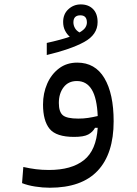

<svg xmlns="http://www.w3.org/2000/svg" viewBox="-20 -628 626 876"><path d="M207 228.5Q174.3 228.5 140.4 223.1Q106.4 217.8 80.6 207.5L86.4 133.8Q116.7 140.6 144 144Q171.4 147.5 203.6 147.5Q306.6 147.5 363 102.5Q419.4 57.6 425.8 -44.9H413.6Q402.8 -25.4 382.6 -14.4Q362.3 -3.4 317.9 -3.4Q236.8 -3.4 206.5 -40Q176.3 -76.7 176.3 -151.4Q176.3 -202.6 195.3 -246.1Q214.4 -289.6 249.3 -315.9Q284.2 -342.3 332.5 -342.3Q414.1 -342.3 456.3 -271.5Q498.5 -200.7 498.5 -74.7Q498.5 73.7 425.5 151.1Q352.5 228.5 207 228.5ZM425.8 -98.6Q422.4 -180.2 398.7 -219.2Q375 -258.3 330.6 -258.3Q292 -258.3 270.3 -230Q248.5 -201.7 248.5 -158.2Q248.5 -117.7 266.6 -102.3Q284.7 -86.9 337.4 -86.9Q361.3 -86.9 382.3 -90.1Q403.3 -93.3 425.8 -98.6ZM193.4 -377V-432.1Q257.8 -446.3 298.3 -460.4Q285.2 -471.7 276.6 -488.8Q268.1 -505.9 268.1 -527.8Q268.1 -564 292 -585.9Q315.9 -607.9 348.6 -607.9Q383.3 -607.9 404.3 -586.9Q425.3 -565.9 425.3 -527.3Q425.3 -469.7 363.8 -436.3Q302.2 -402.8 193.4 -377ZM342.8 -480Q362.3 -491.2 369.4 -502.4Q376.5 -513.7 376.5 -525.4Q376.5 -558.1 346.7 -558.1Q314.9 -558.1 314.9 -525.9Q314.9 -512.7 321.8 -500.2Q328.6 -487.8 342.8 -480Z"/></svg>

Font: Cascadia Mono SemiLight
Style: Regular
Weight: 350
Monospace: yes
Designer: Aaron Bell
Foundry: Saja Typeworks
Version: Version 2404.023; ttfautohint (v1.8.4)